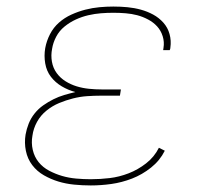

<svg xmlns="http://www.w3.org/2000/svg" viewBox="-20 -558 640 586"><path d="M257 8Q232 8 206.5 5.5Q181 3 158 -4Q135 -11 114 -23Q93 -35 78.5 -54Q64 -73 59 -97.5Q54 -122 58 -147Q61 -164 67.5 -180.5Q74 -197 85.5 -211.5Q97 -226 112 -236.5Q127 -247 143 -255Q159 -263 176 -268Q193 -273 210 -277Q188 -283 168.5 -294.5Q149 -306 135.5 -323.5Q122 -341 118 -364.5Q114 -388 118 -411Q122 -433 132.5 -453.5Q143 -474 160 -489Q177 -504 198 -513.5Q219 -523 240.5 -528.5Q262 -534 283.5 -536Q305 -538 326 -538Q348 -538 369 -536Q390 -534 410 -528.5Q430 -523 447.5 -513.5Q465 -504 478.5 -489Q492 -474 497.5 -454Q503 -434 500 -413Q500 -411 499.5 -409Q499 -407 498 -405H478Q478 -407 478.5 -408.5Q479 -410 479 -412Q482 -430 476.5 -447.5Q471 -465 459.5 -477.5Q448 -490 432 -498.5Q416 -507 399 -511.5Q382 -516 363.5 -517.5Q345 -519 326 -519Q307 -519 288 -517.5Q269 -516 249.5 -511.5Q230 -507 211.5 -498.5Q193 -490 177 -477Q161 -464 151.5 -446Q142 -428 139 -409Q135 -389 138.5 -369.5Q142 -350 153 -335Q164 -320 180 -310Q196 -300 214 -294.5Q232 -289 251.5 -287Q271 -285 291 -285H349L346 -266H288Q267 -266 245.5 -264.5Q224 -263 202.5 -257.5Q181 -252 160.5 -243.5Q140 -235 122 -220.5Q104 -206 93 -186Q82 -166 79 -144Q75 -122 80 -100.5Q85 -79 98 -63Q111 -47 130 -37Q149 -27 169.5 -21Q190 -15 212.5 -13Q235 -11 257 -11Q286 -11 315 -14.5Q344 -18 372.5 -29Q401 -40 426 -59.5Q451 -79 465 -107L483 -98Q468 -68 441 -46.5Q414 -25 383 -13Q352 -1 320 3.5Q288 8 257 8Z"/></svg>

Font: Iosevka Slab Thin Extended
Style: Italic
Weight: 100
Width: 7
Italic angle: -9°
Monospace: yes
Designer: Belleve Invis
Foundry: Belleve Invis
Version: Version 11.1.0; ttfautohint (v1.8.3)